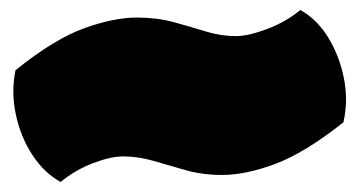

<svg xmlns="http://www.w3.org/2000/svg" viewBox="-20 -546 716 383"><path d="M101 -183Q68 -201 44.5 -237Q21 -273 11.5 -318Q2 -363 11 -406Q88 -468 147.5 -489.5Q207 -511 253 -511Q293 -511 326 -502Q359 -493 389.5 -483.5Q420 -474 451 -474Q475 -474 512.5 -488Q550 -502 579 -526Q612 -508 634.5 -471.5Q657 -435 666 -390Q675 -345 665 -302Q588 -241 529 -219Q470 -197 423 -197Q384 -197 350.5 -206.5Q317 -216 286.5 -225Q256 -234 225 -234Q201 -234 165.5 -220.5Q130 -207 101 -183Z"/></svg>

Font: Oi
Style: Regular
Weight: 400
Designer: Kostas Bartsokas, Mohamad Dakak
Foundry: Foundry5
Version: Version 4.000